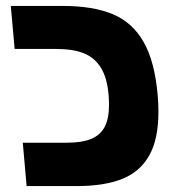

<svg xmlns="http://www.w3.org/2000/svg" viewBox="-20 -629 640 649"><path d="M57 -146.5H203.5Q256 -146.5 287.5 -159.2Q319 -172 333.8 -200Q348.5 -228 348.5 -274.5Q348.5 -290.5 347 -309Q342 -367 320.5 -401Q299 -435 262.5 -449.2Q226 -463.5 171 -463.5H29.5L16.5 -609H191Q293.5 -609 360.2 -581.5Q427 -554 465 -488Q503 -422 513 -307.5Q515.5 -282 515.5 -250.5Q515.5 -158 484.2 -103Q453 -48 392.5 -24Q332 0 239 0H70Z"/></svg>

Font: JuliaMono Black
Style: Italic
Weight: 900
Italic angle: -9°
Monospace: yes
Designer: cormullion
Foundry: corm
Version: Version 0.057; ttfautohint (v1.8.4)